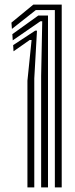

<svg xmlns="http://www.w3.org/2000/svg" viewBox="-20 -820 330 840"><path d="M220 0V-776H136.8L32.2 -693.5L30 -721L126 -800H250V0ZM160 0V-487L164.8 -727H156.8L35.8 -643.5L34 -670.5L147.5 -752H190V0ZM100 0V-467L118.2 -644.8L110.2 -645.2L39.2 -595.5L37.5 -622.5L133.8 -685.8H141.8L130 -477V0Z"/></svg>

Font: Big Shoulders Inline Display Black
Style: Regular
Weight: 900
Designer: Patric King
Foundry: XO Type Co
Version: Version 1.000